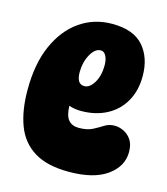

<svg xmlns="http://www.w3.org/2000/svg" viewBox="-97 -688 672 772"><g transform="rotate(15 239.5 -302.0)"><path d="M259 8Q170 8 116 -25Q62 -58 38.5 -120Q15 -182 15 -268Q15 -377 49 -453.5Q83 -530 142 -571Q201 -612 276 -612Q365 -612 406.5 -564.5Q448 -517 448 -440Q448 -379 422 -334Q396 -289 350 -265Q304 -241 244 -241Q218 -241 194 -249Q195 -208 210 -190.5Q225 -173 253 -173Q288 -173 310 -184.5Q332 -196 350 -207.5Q368 -219 392 -219Q410 -219 429 -210Q448 -201 461 -182Q474 -163 474 -131Q474 -72 419 -32Q364 8 259 8ZM231 -341Q254 -341 271.5 -370.5Q289 -400 289 -443Q289 -466 281 -481.5Q273 -497 259 -497Q235 -497 217 -464.5Q199 -432 199 -391Q199 -341 231 -341Z"/></g></svg>

Font: DynaPuff Condensed
Style: Bold
Weight: 700
Width: 3
Designer: Toshi Omagari, Jennifer Daniel
Foundry: Google Fonts
Version: Version 2.000; ttfautohint (v1.8.4.7-5d5b)